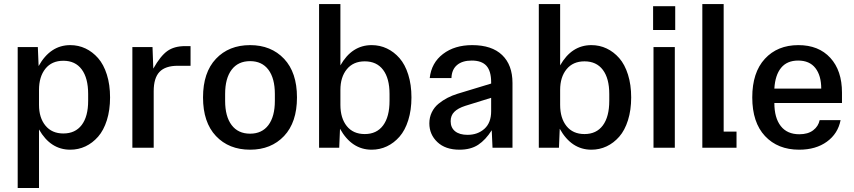

<svg xmlns="http://www.w3.org/2000/svg" viewBox="-20 -734 4243 954"><path d="M67.9 200.2V-500H168L171.9 -405.8Q230 -509.8 329.1 -509.8Q369.6 -509.8 404.8 -493.2Q439.9 -476.6 467.5 -445.1Q495.1 -413.6 511 -363.3Q526.9 -313 526.9 -250Q526.9 -187 511 -136.7Q495.1 -86.4 467.5 -54.9Q439.9 -23.4 404.8 -6.8Q369.6 9.8 329.1 9.8Q231 9.8 173.8 -90.8V200.2ZM173.8 -212.9Q173.8 -148.9 205.8 -109.9Q237.8 -70.8 294.9 -70.8Q354 -70.8 386 -113Q418 -155.3 418 -232.9V-267.1Q418 -346.2 386 -389.2Q354 -432.1 294.9 -432.1Q237.3 -432.1 205.6 -392.6Q173.8 -353 173.8 -287.1Z M637.7 0V-500H737.8L741.7 -393.1Q777.3 -456.1 811.5 -480.5Q845.7 -504.9 899.9 -504.9H926.8V-407.2H863.8Q801.3 -407.2 772.5 -376.7Q743.7 -346.2 743.7 -280.8V0Z M1222.7 9.8Q1117.2 9.8 1053 -58.1Q988.8 -126 988.8 -250Q988.8 -374 1053 -441.9Q1117.2 -509.8 1222.7 -509.8Q1327.1 -509.8 1391.4 -441.9Q1455.6 -374 1455.6 -250Q1455.6 -126 1391.4 -58.1Q1327.1 9.8 1222.7 9.8ZM1098.6 -232.9Q1098.6 -155.3 1130.9 -112.5Q1163.1 -69.8 1222.7 -69.8Q1281.7 -69.8 1313.7 -112.5Q1345.7 -155.3 1345.7 -232.9V-267.1Q1345.7 -344.7 1313.7 -387.5Q1281.7 -430.2 1222.7 -430.2Q1163.1 -430.2 1130.9 -387.5Q1098.6 -344.7 1098.6 -267.1Z M1826.7 9.8Q1727.5 9.8 1669.4 -94.2L1665.5 0H1565.4V-713.9H1671.4V-409.2Q1728.5 -509.8 1826.7 -509.8Q1867.2 -509.8 1902.3 -493.2Q1937.5 -476.6 1965.1 -445.1Q1992.7 -413.6 2008.5 -363.3Q2024.4 -313 2024.4 -250Q2024.4 -187 2008.5 -136.7Q1992.7 -86.4 1965.1 -54.9Q1937.5 -23.4 1902.3 -6.8Q1867.2 9.8 1826.7 9.8ZM1671.4 -212.9Q1671.4 -147 1703.1 -107.4Q1734.9 -67.9 1792.5 -67.9Q1851.6 -67.9 1883.5 -110.8Q1915.5 -153.8 1915.5 -232.9V-267.1Q1915.5 -344.7 1883.5 -387Q1851.6 -429.2 1792.5 -429.2Q1735.4 -429.2 1703.4 -390.1Q1671.4 -351.1 1671.4 -287.1Z M2263.2 9.8Q2192.9 9.8 2153.1 -28.1Q2113.3 -65.9 2113.3 -121.1Q2113.3 -150.9 2125.5 -176Q2137.7 -201.2 2158.9 -218.5Q2180.2 -235.8 2203.4 -247.8Q2226.6 -259.8 2253.4 -268.1L2420.4 -318.8V-325.2Q2420.4 -380.9 2397 -407Q2373.5 -433.1 2324.2 -433.1Q2277.3 -433.1 2251 -410.9Q2224.6 -388.7 2223.1 -346.2H2115.2Q2123.5 -421.9 2181.2 -465.8Q2238.8 -509.8 2326.2 -509.8Q2423.8 -509.8 2475.1 -460.4Q2526.4 -411.1 2526.4 -321.8V0H2427.2L2423.3 -86.9Q2393.1 -39.1 2356 -14.6Q2318.8 9.8 2263.2 9.8ZM2219.2 -131.8Q2219.2 -99.6 2241.2 -81.8Q2263.2 -64 2303.2 -64Q2353.5 -64 2387 -94Q2420.4 -124 2420.4 -181.2V-248L2291.5 -208Q2255.4 -196.3 2237.3 -178.2Q2219.2 -160.2 2219.2 -131.8Z M2918.5 9.8Q2819.3 9.8 2761.2 -94.2L2757.3 0H2657.2V-713.9H2763.2V-409.2Q2820.3 -509.8 2918.5 -509.8Q2959 -509.8 2994.1 -493.2Q3029.3 -476.6 3056.9 -445.1Q3084.5 -413.6 3100.3 -363.3Q3116.2 -313 3116.2 -250Q3116.2 -187 3100.3 -136.7Q3084.5 -86.4 3056.9 -54.9Q3029.3 -23.4 2994.1 -6.8Q2959 9.8 2918.5 9.8ZM2763.2 -212.9Q2763.2 -147 2794.9 -107.4Q2826.7 -67.9 2884.3 -67.9Q2943.4 -67.9 2975.3 -110.8Q3007.3 -153.8 3007.3 -232.9V-267.1Q3007.3 -344.7 2975.3 -387Q2943.4 -429.2 2884.3 -429.2Q2827.1 -429.2 2795.2 -390.1Q2763.2 -351.1 2763.2 -287.1Z M3227.1 0V-500H3333V0ZM3225.1 -585H3335V-703.1H3225.1Z M3469.7 0V-713.9H3575.7V-80.1H3639.6V0Z M3950.7 9.8Q3844.7 9.8 3781.2 -57.9Q3717.8 -125.5 3717.8 -250Q3717.8 -374 3780.5 -441.9Q3843.3 -509.8 3946.8 -509.8Q4047.9 -509.8 4105.7 -446.5Q4163.6 -383.3 4163.6 -273.9V-222.2H3827.6Q3827.6 -148.4 3859.4 -107.7Q3891.1 -66.9 3951.7 -66.9Q3994.6 -66.9 4020.5 -86.7Q4046.4 -106.4 4052.7 -137.2H4156.7Q4143.6 -69.8 4088.6 -30Q4033.7 9.8 3950.7 9.8ZM3827.6 -293.9H4060.5Q4060.5 -358.4 4031.5 -395.8Q4002.4 -433.1 3945.8 -433.1Q3890.6 -433.1 3861.1 -397Q3831.5 -360.8 3827.6 -293.9Z"/></svg>

Font: TASA Orbiter Text Medium
Style: Regular
Weight: 500
Designer: Weizhong Zhang
Version: Version 1.000;Glyphs 3.1.2 (3151)